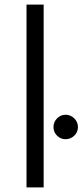

<svg xmlns="http://www.w3.org/2000/svg" viewBox="-20 -820 361 840"><path d="M96 0ZM96 -800H171V0H96ZM214 -264Q214 -286 229.5 -302Q245 -318 267 -318Q289 -318 305 -302Q321 -286 321 -264Q321 -242 305 -226.5Q289 -211 267 -211Q245 -211 229.5 -226.5Q214 -242 214 -264Z"/></svg>

Font: Martel Sans Light
Style: Regular
Weight: 300
Designer: Dan Reynolds and Mathieu Réguer
Foundry: Dan Reynolds and Mathieu Réguer
Version: Version 1.002; ttfautohint (v1.1) -l 5 -r 5 -G 72 -x 0 -D la